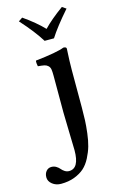

<svg xmlns="http://www.w3.org/2000/svg" viewBox="-192 -698 608 979"><g transform="rotate(-15 112.0 -209.0)"><path d="M108.9 -122.1V-315.9Q108.9 -338.4 106.9 -350.1Q105 -361.8 96.9 -369.4Q88.9 -377 77.9 -379.4Q66.9 -381.8 43.9 -383.8Q42.5 -388.7 41.5 -398.9Q40.5 -409.2 42 -414.1Q156.7 -426.8 193.8 -441.9Q210 -441.9 210 -432.1Q210 -430.7 209 -413.1Q208 -395.5 207 -369.1Q206.1 -342.8 206.1 -320.8V-122.1Q206.1 -84.5 204.8 -55.7Q203.6 -26.9 199 11.5Q194.3 49.8 186.3 77.9Q178.2 106 163.1 135.5Q147.9 165 127.2 183.6Q106.4 202.1 75 214.1Q43.5 226.1 3.9 226.1Q-22.9 226.1 -42 210.9Q-61 195.8 -61 174.8Q-61 155.3 -50.3 142.6Q-39.6 129.9 -22.9 129.9Q-8.8 129.9 2.4 136.7Q13.7 143.6 20.3 151.9Q26.9 160.2 37.4 167Q47.9 173.8 60.1 173.8Q113.8 173.8 113.8 78.1Q113.8 53.2 111.3 -20.8Q108.9 -94.7 108.9 -122.1ZM160.2 -500H110.8Q76.7 -555.7 9.8 -629.9L30.8 -644Q94.2 -600.1 136.2 -556.2Q174.3 -596.2 240.2 -644L261.2 -629.9Q192.9 -551.8 160.2 -500Z"/></g></svg>

Font: Common Serif Medium
Style: Regular
Weight: 500
Designer: Philipp H. Poll, Khaled Hosny
Foundry: Stefan Peev, Context Ltd.
Version: Version 1.026